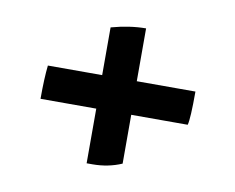

<svg xmlns="http://www.w3.org/2000/svg" viewBox="-53 -535 634 519"><g transform="rotate(10 264.0 -275.5)"><path d="M310 -232V-98Q273 -82 230 -82H214V-232H61Q61 -289 65 -324H214V-455Q265 -469 309 -469V-324H470Q470 -249 465 -232Z"/></g></svg>

Font: Oleo Script Swash Caps
Style: Bold
Weight: 700
Designer: Soytutype
Foundry: Soytutype
Version: Version 1.002